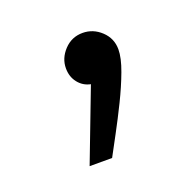

<svg xmlns="http://www.w3.org/2000/svg" viewBox="-59 -156 364 361"><g transform="rotate(-20 122.5 24.0)"><path d="M65 144 120 0Q105 -3 95.5 -15Q86 -27 86 -44Q86 -64 101 -80Q116 -96 138 -96Q159 -96 175 -81Q191 -66 191 -44Q191 -27 181.5 -1.5Q172 24 158.5 51.5Q145 79 131.5 104Q118 129 110 144Z"/></g></svg>

Font: Noto Sans Arabic UI SmCn Lt
Style: Regular
Weight: 300
Width: 4
Designer: Monotype Design Team, Nadine Chahine and Nizar Qandah
Foundry: Monotype Imaging Inc.
Version: Version 2.010; ttfautohint (v1.8.4.7-5d5b)